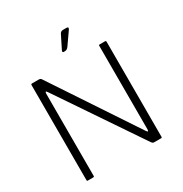

<svg xmlns="http://www.w3.org/2000/svg" viewBox="-193 -997 1088 1143"><g transform="rotate(-30 351.0 -425.5)"><path d="M125 -572V-8Q126 0 117 0H79Q75 0 75 -6V-659Q75 -667 82 -667H132Q141 -666 145 -660L528 -83Q541 -64 541 -89V-658Q540 -667 547 -667H585Q591 -667 591 -658V-6Q591 0 585 0H536Q527 0 519 -12L139 -574Q126 -594 125 -572ZM335 -749 379 -837Q386 -851 401 -851H425Q443 -851 432 -834L374 -751Q363 -735 348 -735H340Q329 -735 335 -749Z"/></g></svg>

Font: Vivano Light
Style: Regular
Weight: 300
Designer: Joe Prince, Josias Burgherr
Version: Version 2.064;September 19, 2022;FontCreator 14.0.0.2877 64-